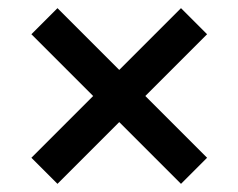

<svg xmlns="http://www.w3.org/2000/svg" viewBox="-20 -607 584 471"><path d="M424 -156 57 -523 121 -587 488 -220ZM121 -156 57 -220 424 -587 488 -523Z"/></svg>

Font: Instrument Sans SemiCondensed SemiBold
Style: Regular
Weight: 600
Width: 4
Designer: Rodrigo Fuenzalida
Foundry: fragTYPE
Version: Version 1.000;gftools[0.9.28]